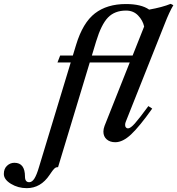

<svg xmlns="http://www.w3.org/2000/svg" viewBox="-214 -732 922 999"><path d="M441 -100Q437 -91 437 -82Q437 -73 441.5 -68.5Q446 -64 452 -64Q465 -64 488 -90Q511 -116 558 -180L578 -167Q512 -74 468.5 -33Q425 8 386 8Q358 8 341 -7Q324 -22 324 -47Q324 -61 330 -77L461 -407H253L88 138Q77 137 69 145Q61 153 54 163.5Q47 174 44 178Q-2 247 -75 247Q-120 247 -157 224.5Q-194 202 -194 173Q-194 146 -177.5 130.5Q-161 115 -139 115Q-84 115 -84 187Q-84 216 -62 216Q-47 216 -35 197Q-23 178 -11 137L154 -407H85L99 -443H165L182 -499Q217 -614 280 -662.5Q343 -711 441 -711Q521 -711 562 -682Q630 -694 674 -712L688 -705Q667 -670 643 -608ZM476 -443 536 -594Q529 -626 504.5 -651.5Q480 -677 442 -677Q383 -677 348 -641Q313 -605 286 -516L264 -443Z"/></svg>

Font: Ibarra Real Nova
Style: Bold Italic
Weight: 700
Italic angle: -22°
Designer: Jose Maria Ribagorda & Octavio Pardo
Foundry: Octavio Pardo
Version: Version 1.014